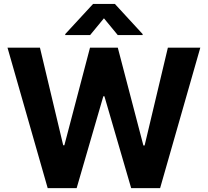

<svg xmlns="http://www.w3.org/2000/svg" viewBox="-20 -974 1076 994"><path d="M226.9 0H376.8L514.9 -475.5H520.6L659.1 0H808.9L1017 -727.3H849.1L728.7 -220.9H722.3L589.8 -727.3H446L313.2 -221.9H307.2L186.8 -727.3H18.8ZM317.8 -792.6H446.7L518.1 -879.3L589.5 -792.6H718.4V-797.6L574.6 -953.8H462L317.8 -797.6Z"/></svg>

Font: Margiela Sans
Style: Bold
Weight: 700
Designer: Stefan Endress, Andreas Faust
Version: Version 1.100;FEAKit 1.0